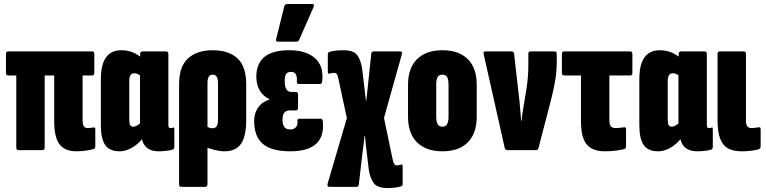

<svg xmlns="http://www.w3.org/2000/svg" viewBox="-20 -756 3857 967"><path d="M365 6Q307 6 280 -29Q253 -64 253 -146V-376H205V-13Q205 0 193 0H74Q62 0 62 -13V-376H21Q10 -376 10 -389V-484Q10 -497 21 -497H444Q455 -497 455 -484V-389Q455 -376 444 -376H396V-153Q396 -130 402 -120.5Q408 -111 422 -111Q428 -111 434.5 -112Q441 -113 451 -114Q460 -116 460 -105V-19Q460 -8 451 -5Q431 0 409 3Q387 6 365 6Z M582 6Q532 6 510 -25.5Q488 -57 488 -126V-358Q488 -407 499.5 -439Q511 -471 534 -487Q557 -503 591 -503Q622 -503 648 -492.5Q674 -482 697 -462L696 -368Q685 -378 675.5 -382.5Q666 -387 657 -387Q648 -387 642.5 -383Q637 -379 634 -370.5Q631 -362 631 -348V-155Q631 -134 635.5 -126Q640 -118 651 -118Q661 -118 672 -124.5Q683 -131 691 -142L714 -81Q690 -42 654.5 -18Q619 6 582 6ZM780 6Q691 6 691 -91V-104L685 -117V-422L686 -447V-484Q686 -497 698 -497H816Q828 -497 828 -484V-130Q828 -119 830 -115Q832 -111 839 -111Q843 -111 846 -111.5Q849 -112 851 -113Q858 -116 858 -108V-16Q858 -4 846 -1Q813 6 780 6Z M893 185Q882 185 882 172V-331Q882 -422 927.5 -462.5Q973 -503 1051 -503Q1131 -503 1175.5 -462.5Q1220 -422 1220 -331V-151Q1220 -70 1194 -32Q1168 6 1111 6Q1088 6 1060 -1Q1032 -8 1008 -19V-124Q1019 -119 1030 -114.5Q1041 -110 1051 -110Q1064 -110 1071 -120Q1078 -130 1078 -153V-337Q1078 -359 1071.5 -369.5Q1065 -380 1051 -380Q1038 -380 1031.5 -369.5Q1025 -359 1025 -337V172Q1025 185 1013 185Z M1442 6Q1348 6 1304 -31Q1260 -68 1260 -147Q1260 -186 1280.5 -215Q1301 -244 1336 -254V-257Q1305 -272 1288 -300.5Q1271 -329 1271 -370Q1271 -435 1311.5 -469Q1352 -503 1437 -503Q1521 -503 1566 -463.5Q1611 -424 1603 -348Q1602 -333 1592 -333H1486Q1473 -333 1475 -346Q1479 -394 1446 -394Q1428 -394 1421 -383.5Q1414 -373 1414 -349Q1414 -319 1422.5 -306Q1431 -293 1448 -293H1470Q1481 -293 1481 -280V-213Q1481 -200 1470 -200H1439Q1421 -200 1412 -189Q1403 -178 1403 -152Q1403 -128 1412.5 -116Q1422 -104 1441 -104Q1460 -104 1470 -115Q1480 -126 1478 -146Q1476 -158 1489 -158H1595Q1605 -158 1606 -143Q1613 -69 1572 -31.5Q1531 6 1442 6ZM1381 -546Q1367 -546 1371 -560L1412 -725Q1415 -736 1428 -736H1551Q1566 -736 1559 -720L1487 -556Q1484 -546 1471 -546Z M1931 191Q1879 191 1861 164.5Q1843 138 1837 96L1828 19Q1825 -4 1822.5 -26.5Q1820 -49 1818 -72H1816Q1814 -49 1811 -26.5Q1808 -4 1805 19L1787 175Q1785 185 1775 185H1640Q1626 185 1630 169L1727 -161L1684 -361Q1681 -375 1677 -382Q1673 -389 1662 -389Q1656 -389 1650.5 -388Q1645 -387 1640 -385Q1631 -383 1631 -394V-482Q1631 -492 1640 -495Q1653 -499 1671 -501Q1689 -503 1709 -503Q1762 -503 1780 -477Q1798 -451 1804 -409L1814 -326Q1816 -306 1818.5 -286.5Q1821 -267 1823 -247H1824Q1827 -267 1829 -286.5Q1831 -306 1833 -326L1850 -487Q1852 -497 1862 -497H1995Q2008 -497 2004 -483L1914 -162L1958 49Q1961 62 1965.5 69.5Q1970 77 1978 77Q1984 77 1989.5 75.5Q1995 74 2000 73Q2008 70 2008 81V170Q2008 180 1999 183Q1986 187 1968.5 189Q1951 191 1931 191Z M2208 6Q2126 6 2080.5 -39Q2035 -84 2035 -169V-330Q2035 -413 2080.5 -458Q2126 -503 2208 -503Q2291 -503 2336 -458Q2381 -413 2381 -330V-169Q2381 -84 2336 -39Q2291 6 2208 6ZM2208 -118Q2224 -118 2231.5 -130Q2239 -142 2239 -170V-328Q2239 -357 2231.5 -368.5Q2224 -380 2208 -380Q2192 -380 2184.5 -368.5Q2177 -357 2177 -328V-170Q2177 -142 2184.5 -130Q2192 -118 2208 -118Z M2535 0Q2525 0 2522 -11L2416 -483Q2412 -497 2425 -497H2556Q2567 -497 2569 -487L2596 -250Q2598 -224 2600.5 -199Q2603 -174 2605 -148H2607Q2609 -174 2613.5 -199.5Q2618 -225 2622 -251L2629 -293Q2635 -328 2638 -360.5Q2641 -393 2641 -429V-485Q2641 -497 2651 -497H2773Q2784 -497 2784 -484V-439Q2784 -397 2776 -349.5Q2768 -302 2756 -256L2692 -10Q2689 0 2680 0Z M3024 6Q2988 6 2961 -7.5Q2934 -21 2920 -54Q2906 -87 2906 -147V-376H2822Q2810 -376 2810 -389V-484Q2810 -497 2821 -497H3154Q3165 -497 3165 -484V-389Q3165 -376 3154 -376H3049V-154Q3049 -128 3056.5 -119.5Q3064 -111 3082 -111Q3092 -111 3104 -112.5Q3116 -114 3124 -115Q3133 -116 3133 -106V-19Q3133 -8 3124 -5Q3108 -1 3083 2.5Q3058 6 3024 6Z M3294 6Q3244 6 3222 -25.5Q3200 -57 3200 -126V-358Q3200 -407 3211.5 -439Q3223 -471 3246 -487Q3269 -503 3303 -503Q3334 -503 3360 -492.5Q3386 -482 3409 -462L3408 -368Q3397 -378 3387.5 -382.5Q3378 -387 3369 -387Q3360 -387 3354.5 -383Q3349 -379 3346 -370.5Q3343 -362 3343 -348V-155Q3343 -134 3347.5 -126Q3352 -118 3363 -118Q3373 -118 3384 -124.5Q3395 -131 3403 -142L3426 -81Q3402 -42 3366.5 -18Q3331 6 3294 6ZM3492 6Q3403 6 3403 -91V-104L3397 -117V-422L3398 -447V-484Q3398 -497 3410 -497H3528Q3540 -497 3540 -484V-130Q3540 -119 3542 -115Q3544 -111 3551 -111Q3555 -111 3558 -111.5Q3561 -112 3563 -113Q3570 -116 3570 -108V-16Q3570 -4 3558 -1Q3525 6 3492 6Z M3714 6Q3676 6 3649 -7.5Q3622 -21 3608 -55Q3594 -89 3594 -149V-485Q3594 -497 3606 -497H3725Q3737 -497 3737 -485V-152Q3737 -128 3744 -119.5Q3751 -111 3766 -111Q3775 -111 3785 -112.5Q3795 -114 3802 -115Q3811 -116 3811 -105V-19Q3811 -8 3801 -4Q3786 0 3765 3Q3744 6 3714 6Z"/></svg>

Font: Sofia Sans Extra Condensed Black
Style: Regular
Weight: 900
Designer: Botio Nikoltchev, Ani Petrova
Foundry: lettersoup
Version: Version 4.101